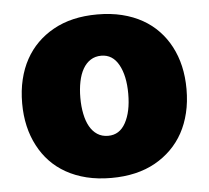

<svg xmlns="http://www.w3.org/2000/svg" viewBox="-45 -601 715 658"><g transform="rotate(-5 312.5 -272.0)"><path d="M312.5 9.9Q266.3 9.9 227.6 0.4Q188.9 -9.2 157.7 -26.8Q126.4 -44.4 103 -69.1Q79.5 -93.8 63.6 -124.3Q29.8 -187.9 29.8 -271.3Q29.8 -315.3 38.9 -353Q47.9 -390.6 64.8 -421.3Q81.7 -452.1 105.8 -476Q130 -500 160.5 -517Q223.7 -552.6 312.5 -552.6Q359 -552.6 397.7 -543Q436.4 -533.4 467.5 -515.8Q498.6 -498.2 522 -473.5Q545.5 -448.9 561.4 -418.7Q595.2 -355.1 595.2 -271.3Q595.2 -226.9 586.1 -189.5Q577.1 -152 560.2 -121.3Q543.3 -90.6 519 -66.6Q494.7 -42.6 464.5 -25.6Q401.3 9.9 312.5 9.9ZM313.9 -134.9Q353.3 -134.9 373.9 -172.6Q394.9 -210.6 394.9 -272.7Q394.9 -334.5 373.9 -372.5Q353 -410.5 313.9 -410.5Q293 -410.5 277.2 -400.4Q261.4 -390.3 250.9 -372Q240.4 -353.7 235.3 -328.3Q230.1 -302.9 230.1 -272.7Q230.1 -242.9 235.3 -217.5Q240.4 -192.1 250.7 -173.8Q261 -155.5 276.8 -145.2Q292.6 -134.9 313.9 -134.9Z"/></g></svg>

Font: Linik Sans Black
Style: Regular
Weight: 900
Designer: Fonts by Rasmus Andersson / Changes by Cristiano Sobral with parts from Marc Monis
Foundry: rsms
Version: Version 3.020; ttfautohint (v1.6)